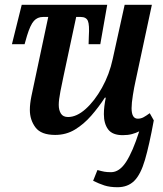

<svg xmlns="http://www.w3.org/2000/svg" viewBox="-20 -556 681 804"><path d="M472 228Q440 228 417 220.5Q394 213 370 201L388 156Q406 161 417 163Q428 165 445 165Q480 165 508 122Q536 79 563 -6Q549 1 532.5 5.5Q516 10 494 10Q451 10 433 -14Q415 -38 415 -78Q415 -94 417 -111Q419 -128 423 -147H419Q393 -107 362 -71.5Q331 -36 294 -13.5Q257 9 211 9Q152 9 128.5 -22.5Q105 -54 105 -96Q105 -121 111.5 -153Q118 -185 124 -212L182 -485H160Q137 -485 122 -468.5Q107 -452 93 -406L83 -371H30L71 -536H429L400 -371H351L352 -404Q355 -452 348 -468.5Q341 -485 318 -485H299L246 -237Q240 -210 233 -173.5Q226 -137 226 -117Q226 -95 235 -80.5Q244 -66 265 -66Q301 -66 338.5 -99.5Q376 -133 407 -188.5Q438 -244 452 -309L502 -536H616L547 -214Q542 -192 536.5 -158Q531 -124 531 -103Q531 -59 557 -59Q570 -59 581 -65Q592 -71 607 -82L624 -52Q605 52 587 113.5Q569 175 542 201.5Q515 228 472 228Z"/></svg>

Font: Noto Serif ExtraCondensed SemiBold
Style: Italic
Weight: 600
Width: 2
Italic angle: -12°
Designer: Monotype Design Team
Foundry: Monotype Imaging Inc.
Version: Version 2.013